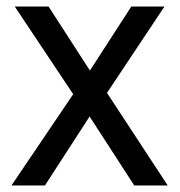

<svg xmlns="http://www.w3.org/2000/svg" viewBox="-20 -565 548 585"><path d="M203 -278 25 -545H128L254 -350L380 -545H481L306 -282L491 0H389L253 -210L117 0H15Z"/></svg>

Font: Application
Style: Regular
Weight: 400
Designer: Wei Huang
Foundry: Wei Huang
Version: Version 0.012